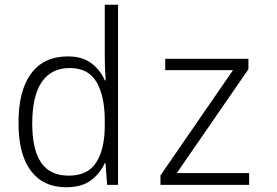

<svg xmlns="http://www.w3.org/2000/svg" viewBox="-20 -780 1167 810"><path d="M259 10Q163 10 110.5 -59Q58 -128 58 -262Q58 -398 111.5 -470Q165 -542 266 -542Q329 -542 367 -512Q405 -482 422 -441H426Q422 -492 422 -541V-760H478V0H432L425 -92H422Q403 -49 364 -19.5Q325 10 259 10ZM270 -39Q351 -39 386.5 -95.5Q422 -152 422 -251V-271Q422 -374 387.5 -433.5Q353 -493 274 -493Q197 -493 156.5 -434.5Q116 -376 116 -258Q116 -149 153.5 -94Q191 -39 270 -39ZM657 0V-40L963 -484H677V-532H1028V-488L726 -50H1031V0Z"/></svg>

Font: Noto Sans Mono SemiCondensed Light
Style: Regular
Weight: 300
Width: 4
Designer: Monotype Design Team
Foundry: Monotype Imaging Inc.
Version: Version 2.014; ttfautohint (v1.8.4.7-5d5b)